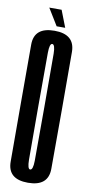

<svg xmlns="http://www.w3.org/2000/svg" viewBox="-89 -812 385 851"><g transform="rotate(10 103.0 -386.5)"><path d="M102 4Q193.5 4 194 -74.5Q194.5 -153 194.5 -337.5Q194.5 -521.5 194 -600.8Q193.5 -680 102 -680Q10.5 -680 10.5 -601.5Q10.5 -523 10.5 -337.5Q10.5 -153 11 -74.5Q11.5 4 102 4ZM102 -55.5Q90 -55.5 89.5 -97.2Q89 -139 89 -337.5Q89 -538 89.5 -579.2Q90 -620.5 102 -620.5Q115 -620.5 115.5 -579.2Q116 -538 116 -337.5Q116 -139 115.5 -97.2Q115 -55.5 102 -55.5ZM107.5 -701H146L116.5 -777H61Z"/></g></svg>

Font: Anybody UltraCondensed
Style: Regular
Weight: 400
Width: 1
Version: Version 1.113;gftools[0.9.25]